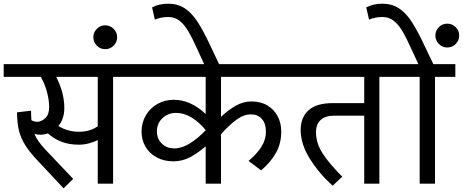

<svg xmlns="http://www.w3.org/2000/svg" viewBox="-40 -994 2505 1039"><path d="M681 -578H572V0H489V-236Q470 -226 442.5 -218.5Q415 -211 386 -211Q337 -211 296.5 -225.5Q256 -240 219 -272Q199 -265 177 -265Q161 -265 146 -270Q161 -232 206 -184L356 -26L304 25L171 -117Q121 -169 96 -209.5Q71 -250 62 -289Q53 -328 52 -386L128 -395Q128 -374 130 -344Q142 -335 161 -335Q184 -335 205 -354.5Q226 -374 226 -414Q226 -453 214 -497Q202 -541 181 -578H-20V-647H681ZM489 -578H264Q308 -493 308 -409Q308 -351 276 -312Q300 -297 328.5 -289Q357 -281 386 -281Q448 -281 489 -311Z M529 -857Q556 -857 575 -838Q594 -819 594 -793Q594 -766 575 -747Q556 -728 529 -728Q503 -728 484 -747Q465 -766 465 -793Q465 -819 484 -838Q503 -857 529 -857Z M1156 -578V-362Q1197 -400 1237 -422.5Q1277 -445 1321 -445Q1371 -445 1407.5 -423Q1444 -401 1463 -364Q1482 -327 1482 -282Q1482 -218 1453.5 -167Q1425 -116 1373 -72L1305 -123Q1350 -161 1374.5 -199.5Q1399 -238 1399 -281Q1399 -326 1377 -350.5Q1355 -375 1319 -375Q1279 -375 1240.5 -347Q1202 -319 1156 -268V0H1073V-202Q1031 -166 989 -143.5Q947 -121 899 -121Q846 -121 806.5 -143Q767 -165 746.5 -201.5Q726 -238 726 -281Q726 -330 749 -369.5Q772 -409 812 -431.5Q852 -454 900 -454Q992 -454 1073 -377V-578H660V-647H1524V-578ZM1073 -289V-290Q1038 -333 997 -358Q956 -383 913 -383Q869 -383 839 -354.5Q809 -326 809 -283Q809 -243 835.5 -217Q862 -191 904 -191Q944 -191 987.5 -218Q1031 -245 1073 -289Z M1029 -725Q1000 -789 978.5 -825.5Q957 -862 931 -882Q905 -902 871 -902Q832 -902 798 -888L783 -954Q821 -974 870 -974Q921 -974 959 -949.5Q997 -925 1029 -876Q1061 -827 1101 -741L1154 -629H1073Z M2122 -578H2013V0H1931V-368H1768Q1721 -368 1695.5 -345Q1670 -322 1670 -279Q1670 -219 1706 -163.5Q1742 -108 1812 -38L1760 11Q1687 -55 1637 -134.5Q1587 -214 1587 -291Q1587 -358 1629.5 -397Q1672 -436 1761 -436H1931V-578H1504V-647H2122Z M2122 0ZM2424 -578H2314V0H2231V-578H2102V-647H2224L2188 -725Q2159 -789 2137.5 -825.5Q2116 -862 2090 -882Q2064 -902 2030 -902Q1991 -902 1957 -888L1942 -954Q1980 -974 2029 -974Q2080 -974 2118 -949.5Q2156 -925 2188 -876Q2220 -827 2260 -741L2305 -647H2424ZM2380 -866Q2407 -866 2426 -847Q2445 -828 2445 -802Q2445 -775 2426 -756Q2407 -737 2380 -737Q2354 -737 2335 -756Q2316 -775 2316 -802Q2316 -828 2335 -847Q2354 -866 2380 -866Z"/></svg>

Font: Martel Sans
Style: Regular
Weight: 400
Designer: Dan Reynolds and Mathieu Réguer
Foundry: Dan Reynolds and Mathieu Réguer
Version: Version 1.002; ttfautohint (v1.1) -l 5 -r 5 -G 72 -x 0 -D la